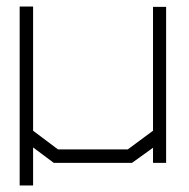

<svg xmlns="http://www.w3.org/2000/svg" viewBox="-20 -497 577 586"><path d="M487 -476V0H447V-46L383 0H144L81 -47V69H40V-477H81V-98L157 -41H370L447 -98V-476Z"/></svg>

Font: Turret Road Light
Style: Regular
Weight: 300
Designer: Noponies
Foundry: Noponies
Version: Version 1.001; ttfautohint (v1.8)